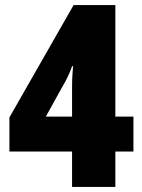

<svg xmlns="http://www.w3.org/2000/svg" viewBox="-20 -734 559 754"><path d="M504 -139V-276H433V-714H269L17 -273V-139H263V0H433V-139ZM263 -276H160L223 -390C241 -420 254 -447 263 -474H267C265 -453 263 -427 263 -390Z"/></svg>

Font: Noto Sans Sinhala UI Condensed Black
Style: Regular
Weight: 900
Width: 3
Designer: Jelle Bosma - Monotype Design Team
Foundry: Monotype Imaging Inc.
Version: Version 2.006